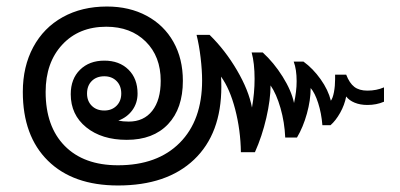

<svg xmlns="http://www.w3.org/2000/svg" viewBox="-20 -574 1228 589"><path d="M1158 -306V-262Q1135 -252 1107 -252Q1085 -252 1068 -259Q1051 -266 1042 -278Q1037 -252 1023.5 -228Q1010 -204 994 -190H969Q966 -227 956 -258Q946 -289 933 -304Q933 -267 921.5 -225.5Q910 -184 891 -152H855Q853 -199 840.5 -242.5Q828 -286 810 -312Q810 -269 797 -212.5Q784 -156 762 -107H719Q718 -175 701.5 -238.5Q685 -302 658 -339Q659 -329 659 -308Q659 -164 575.5 -84.5Q492 -5 342 -5Q204 -5 127 -81Q50 -157 50 -292Q50 -370 82 -429.5Q114 -489 172.5 -521.5Q231 -554 308 -554Q377 -554 430 -525.5Q483 -497 512 -445.5Q541 -394 541 -326Q541 -241 495.5 -193Q450 -145 369 -145Q292 -145 244.5 -183.5Q197 -222 197 -285Q197 -332 225.5 -360Q254 -388 300 -388Q346 -388 374 -360.5Q402 -333 402 -287Q402 -258 386 -236Q370 -214 343 -204Q357 -201 375 -201Q421 -201 447 -234Q473 -267 473 -326Q473 -401 427 -446.5Q381 -492 306 -492Q222 -492 171 -437Q120 -382 120 -292Q120 -186 178.5 -126.5Q237 -67 342 -67Q463 -67 531.5 -136Q600 -205 600 -327Q600 -358 595.5 -396.5Q591 -435 583 -467H623Q671 -420 707 -358.5Q743 -297 753 -244Q761 -289 761 -332Q761 -380 752 -413H786Q820 -382 847 -339Q874 -296 882 -258Q890 -293 890 -325Q890 -361 881 -385H911Q940 -364 963.5 -331Q987 -298 995 -265Q1001 -273 1004.5 -291.5Q1008 -310 1008 -331V-345H1042Q1052 -319 1067 -307.5Q1082 -296 1107 -296Q1135 -296 1158 -306ZM300 -235Q323 -235 337.5 -249.5Q352 -264 352 -287Q352 -311 337.5 -325.5Q323 -340 300 -340Q276 -340 261.5 -325.5Q247 -311 247 -287Q247 -264 261.5 -249.5Q276 -235 300 -235Z"/></svg>

Font: Stavian Regular
Style: Regular
Weight: 400
Version: Version 1.000; ttfautohint (v1.6)